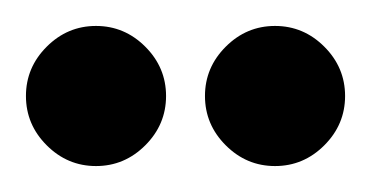

<svg xmlns="http://www.w3.org/2000/svg" viewBox="-20 -732 286 148"><path d="M16 -620Q0 -636 0 -658Q0 -680 16 -696Q32 -712 54 -712Q76 -712 92 -696Q108 -680 108 -658Q108 -636 92 -620Q76 -604 54 -604Q32 -604 16 -620ZM154 -620Q138 -636 138 -658Q138 -680 154 -696Q170 -712 192 -712Q214 -712 230 -696Q246 -680 246 -658Q246 -636 230 -620Q214 -604 192 -604Q170 -604 154 -620Z"/></svg>

Font: Tenor Sans
Style: Regular
Weight: 400
Designer: Denis Masharov
Foundry: Denis Masharov
Version: Version 1.1